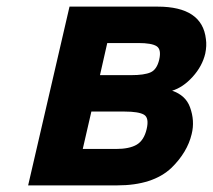

<svg xmlns="http://www.w3.org/2000/svg" viewBox="-20 -560 643 580"><path d="M600 -398Q591 -360 562 -328Q533 -296 500 -286Q541 -272 554 -236Q569 -195 559 -155Q546 -100 498 -53Q442 0 334 0H65L190 -540H456Q591 -540 602 -442Q605 -422 600 -398ZM461 -380Q468 -411 453 -420.5Q438 -430 398 -430H304L282 -333H376Q416 -333 435 -341.5Q454 -350 461 -380ZM356 -223H256L230 -110H330Q371 -110 393 -123Q415 -136 423 -170Q431 -204 415 -213.5Q399 -223 356 -223Z"/></svg>

Font: Miedinger
Style: Bold-Italic
Weight: 700
Italic angle: -13°
Version: Version 001.000